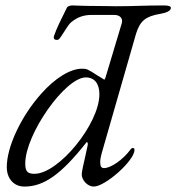

<svg xmlns="http://www.w3.org/2000/svg" viewBox="-20 -673 649 707"><path d="M584 -653C509 -653 476 -650 406 -650C380 -650 373 -651 331 -651C287 -651 252 -653 247 -653C240 -653 229 -651 226 -644C207 -606 188 -568 179 -541C175 -529 183 -526 189 -526C196 -526 198 -529 203 -536C218 -557 230 -581 242 -591C267 -612 292 -618 317 -618H402C418 -618 435 -608 428 -586L368 -386L364 -379C363 -381 357 -384 339 -395C302 -419 299 -420 282 -420C239 -420 183 -386 131 -327C58 -245 5 -133 5 -58C5 -15 31 14 70 14C142 14 205 -31 297 -147C298 -149 299 -150 300 -150C302 -150 304 -145 303 -139C301 -128 290 -79 285 -57C282 -41 281 -36 281 -31C281 -9 303 14 325 14C368 14 475 -82 475 -120C476 -125 474 -128 469 -128C466 -128 464 -127 461 -123C434 -86 389 -54 363 -54C353 -54 349 -61 349 -76C349 -86 351 -96 354 -107L481 -549C496 -597 517 -613 570 -622C594 -626 607 -633 609 -642C611 -650 601 -653 584 -653ZM107 -33C81 -33 73 -42 73 -71C73 -179 220 -388 296 -388C328 -388 346 -365 346 -326C346 -217 196 -33 107 -33Z"/></svg>

Font: EB Garamond
Style: Italic
Weight: 400
Italic angle: -17.2°
Designer: Georg Duffner and Octavio Pardo
Foundry: Georg Duffner
Version: Version 1.000;PS 001.000;hotconv 1.0.88;makeotf.lib2.5.64775